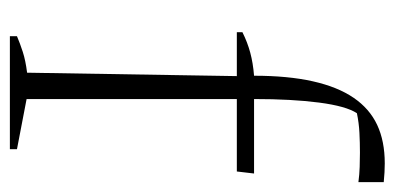

<svg xmlns="http://www.w3.org/2000/svg" viewBox="-220 -560 780 379"><g transform="rotate(90 169.5 -370.0)"><path d="M43 -448V-459Q63 -469 83.5 -474.5Q104 -480 129 -482Q129 -549 140 -598Q151 -647 172.5 -678.5Q194 -710 226 -725Q258 -740 302 -740Q310 -740 319.5 -739.5Q329 -739 339 -738V-688Q324 -690 309 -690.5Q294 -691 281 -691Q261 -691 241.5 -690Q222 -689 203 -685Q189 -664 182 -610.5Q175 -557 175 -482H322L318 -448ZM175 -464V-33L274 -14V0H51V-14Q65 -20 82 -25.5Q99 -31 123 -34L130 -464Z"/></g></svg>

Font: Piazzolla Thin Thin
Style: Regular
Weight: 250
Version: Version 2.005